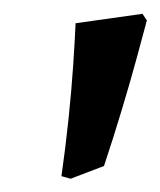

<svg xmlns="http://www.w3.org/2000/svg" viewBox="-20 -674 238 285"><path d="M198 -643.7Q192 -620.7 182 -584.5Q172.1 -548.3 159.7 -507.4Q147.3 -466.5 134.4 -427.6L84.8 -408.7L71.2 -412.5Q77.2 -454.3 81.7 -497.4Q86.2 -540.5 88.7 -578Q91.2 -615.6 92.2 -639.5L191.5 -653.5Z"/></svg>

Font: Alegreya
Style: Italic
Weight: 400
Italic angle: -7°
Designer: Juan Pablo del Peral
Foundry: Huerta Tipografica
Version: Version 2.009